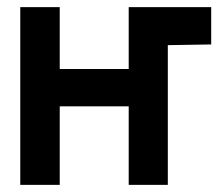

<svg xmlns="http://www.w3.org/2000/svg" viewBox="-20 -520 622 540"><path d="M392 -500V-393H451L574 -395V-500ZM342 -326H148V-500H37V0H148V-221H342V0H452V-500H342Z"/></svg>

Font: Advent Pro Expanded
Style: Bold
Weight: 700
Width: 7
Designer: VivaRado, Andreas Kalpakidis
Foundry: VivaRado, Andreas Kalpakidis
Version: Version 3.000